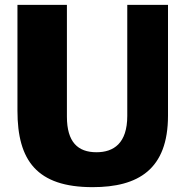

<svg xmlns="http://www.w3.org/2000/svg" viewBox="-20 -762 765 792"><path d="M673 -285V-742H505V-284C505 -171 449 -134 378 -134C301 -134 256 -176 256 -281V-742H52V-305C52 -100 132 10 362 10C550 10 673 -63 673 -285Z"/></svg>

Font: Bisquit Text
Style: Bold
Weight: 800
Version: Version 1.004;Glyphs 3.2.3 (3260)